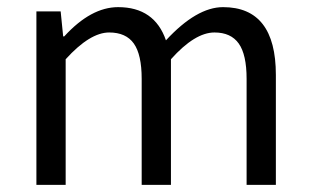

<svg xmlns="http://www.w3.org/2000/svg" viewBox="-20 -518 869 538"><path d="M82 0V-486H150L157 -416H160Q235 -498 311 -498Q413 -498 445 -405Q531 -498 605 -498Q753 -498 753 -308V0H671V-297Q671 -365 649 -396Q627 -427 581 -427Q526 -427 459 -352V0H377V-297Q377 -365 355 -396Q333 -427 286 -427Q232 -427 164 -352V0Z"/></svg>

Font: RibengUni
Style: Regular
Weight: 400
Designer: (1) Dr. Andrew Glass (Program Manager at Microsoft Corporation)
(2) Bivuti Chakma (Suz Moriz)
(3) Paul D. Hunt (Adobe Co
Foundry: Bivuti Chakma and Jyoti Chakma
Version: Version 1.2020